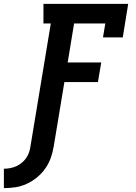

<svg xmlns="http://www.w3.org/2000/svg" viewBox="-83 -755 703 990"><path d="M-63 215V115Q-47 115 -31 112Q-15 109 0 102.5Q15 96 28.5 85Q42 74 51.5 60.5Q61 47 66.5 31.5Q72 16 74 0L179 -634H141V-735H578L550 -562H448L460 -634H299L266 -433H439L422 -332H249L194 0Q189 30 179 58.5Q169 87 151 113Q133 139 108 159.5Q83 180 54.5 193Q26 206 -3.5 210.5Q-33 215 -63 215Z"/></svg>

Font: Iosevka Curly Slab Extended
Style: Bold Italic
Weight: 700
Width: 7
Italic angle: -9°
Monospace: yes
Designer: Belleve Invis
Foundry: Belleve Invis
Version: Version 11.0.0; ttfautohint (v1.8.3)